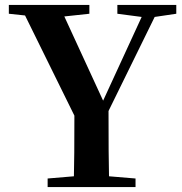

<svg xmlns="http://www.w3.org/2000/svg" viewBox="-20 -762 741 782"><path d="M422 -310Q422 -120 424 -44L532 -35V0H174V-35L281 -44Q283 -116 283 -291L82 -699L16 -706V-742H344V-706L242 -695L400 -352L557 -693L458 -706V-742H698V-706L610 -693Z"/></svg>

Font: `n[OS CN
Style: <[WOS[P|ûg*[NI>           
Weight: 700
Designer: Ryoko NISHIZUKA ¬âXZm¬º[P (kana & ideographs); Frank Grie√ühammer (Latin, Greek & Cyrillic); Wenlong ZHANG _ e¬á¬ü¬ô (b
Foundry: Adobe Systems Incorporated
Version: Version 1.00 April 7, 2017, initial release